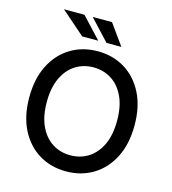

<svg xmlns="http://www.w3.org/2000/svg" viewBox="-133 -1036 1034 1154"><g transform="rotate(15 384.0 -459.0)"><path d="M711.6 -363.6Q711.6 -247.5 669 -163.7Q626.4 -79.9 552.4 -35Q478.3 9.9 384.2 9.9Q289.8 9.9 215.7 -35Q141.7 -79.9 99.1 -163.7Q56.5 -247.5 56.5 -363.6Q56.5 -480.1 99.1 -563.7Q141.7 -647.4 215.7 -692.3Q289.8 -737.2 384.2 -737.2Q478.3 -737.2 552.4 -692.3Q626.4 -647.4 669 -563.7Q711.6 -480.1 711.6 -363.6ZM603 -363.6Q603 -452.4 574.4 -513.3Q545.8 -574.2 496.3 -605.6Q446.7 -637.1 384.2 -637.1Q321.7 -637.1 272.2 -605.6Q222.7 -574.2 194.1 -513.3Q165.5 -452.4 165.5 -363.6Q165.5 -275.2 194.1 -214.1Q222.7 -153.1 272.2 -121.6Q321.7 -90.2 384.2 -90.2Q446.7 -90.2 496.3 -121.6Q545.8 -153.1 574.4 -214.1Q603 -275.2 603 -363.6ZM369 -799H269.2L121.1 -928.3H248.6ZM512.8 -799H420.5L300.1 -928.3H420.1Z"/></g></svg>

Font: Inter UI Medium
Style: Regular
Weight: 500
Designer: Rasmus Andersson
Foundry: rsms
Version: 3.2;8d6f07862